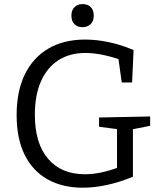

<svg xmlns="http://www.w3.org/2000/svg" viewBox="-20 -898 778 927"><path d="M379.7 8.3Q283 8.3 211 -31.3Q139 -71 99.7 -149.3Q60.3 -227.7 60.3 -342.3Q60.3 -458 100.3 -539.5Q140.3 -621 214.5 -664Q288.7 -707 391 -707Q445 -707 504.5 -694.7Q564 -682.3 625 -656.3L617.7 -500H567.7L550.7 -623L563.7 -608.7Q522 -623.7 476.8 -633Q431.7 -642.3 391.7 -642.3Q316.7 -642.3 262 -607.2Q207.3 -572 177.8 -505.3Q148.3 -438.7 148.3 -343.7Q148.3 -206 212.2 -131.3Q276 -56.7 389.7 -56.7Q428 -56.7 469.7 -65.5Q511.3 -74.3 556 -91.3L545 -72V-288.3L560 -272.7L458.3 -286V-330.7L705 -335.7V-290.7L611 -272L621.7 -288.3V-44.7Q556.7 -18 495.7 -4.8Q434.7 8.3 379.7 8.3ZM378 -766.7Q354.3 -766.7 339.5 -781.3Q324.7 -796 324.7 -822Q324.7 -849.7 340.2 -864Q355.7 -878.3 379 -878.3Q402.7 -878.3 417.7 -864.2Q432.7 -850 432.7 -822.3Q432.7 -795 416.8 -780.8Q401 -766.7 378 -766.7Z"/></svg>

Font: Bitter Thin
Style: Regular
Weight: 100
Designer: Sol Matas, and Bitter project Authors
Foundry: Sol Matas
Version: Version 2.002